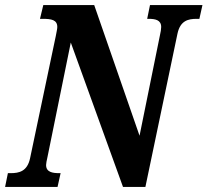

<svg xmlns="http://www.w3.org/2000/svg" viewBox="-40 -734 815 754"><path d="M-20 0H186L198 -54H193C166 -54 141 -58 141 -86C141 -92 143 -102 147 -120L238 -567L443 0H531L657 -602C668 -653 699 -660 732 -660H743L755 -714H549L538 -660H544C569 -660 593 -656 593 -628C593 -621 591 -607 588 -595L508 -201L330 -714H130L117 -660H128C162 -660 185 -656 185 -628C185 -620 182 -609 179 -592L78 -112C67 -61 35 -54 2 -54H-9Z"/></svg>

Font: Noto Serif Condensed Extra
Style: Italic
Weight: 800
Width: 3
Italic angle: -12°
Designer: Monotype Design Team
Foundry: Monotype Imaging Inc.
Version: Version 1.901